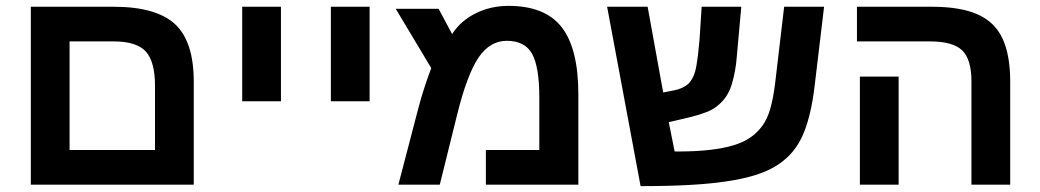

<svg xmlns="http://www.w3.org/2000/svg" viewBox="-20 -629 3541 654"><path d="M640 0H85V-606H366.8Q512 -606 576 -546.9Q640 -487.8 640 -351ZM217 -488V-118H508V-336Q508 -419 476.7 -453.5Q445.3 -488 367 -488Z M805 -284V-606H937V-284Z M1107 -284V-606H1239V-284Z M1712 -609Q1837 -609 1893.5 -536Q1950 -463 1950 -308V0H1635V-118H1817V-298Q1817 -401 1792.5 -445.5Q1768 -490 1706 -490Q1649 -490 1610 -433Q1591 -405 1572.5 -356Q1554 -307 1537 -238L1478 0H1337L1403 -253Q1415 -299 1427 -335Q1439 -371 1449 -397L1328 -599H1474L1520 -513Q1549 -558 1600 -583.5Q1651 -609 1712 -609Z M2162 5 2048 -606H2186L2239 -314L2275 -321Q2306 -327 2324 -343Q2345 -363 2352 -404.5Q2359 -446 2363 -497L2370 -606H2505L2490 -439Q2486 -385 2472 -340Q2458 -295 2423 -268Q2409 -256 2386 -247Q2363 -238 2331 -230L2258 -213L2278 -113H2290Q2351 -113 2398 -118.5Q2445 -124 2478 -134Q2543 -153 2577 -201Q2594 -224 2604 -259.5Q2614 -295 2620 -343L2651 -606H2787L2756 -346Q2749 -283 2737 -236Q2725 -189 2709 -157Q2678 -95 2617 -60Q2558 -26 2453 -11Q2401 -3 2328.5 1Q2256 5 2162 5Z M3421 0H3289V-352Q3289 -426.6 3257.5 -457.3Q3226 -488 3147 -488H2899V-606H3155Q3251 -606 3309.6 -580.2Q3368.2 -554.4 3394.6 -498.2Q3421 -442 3421 -351ZM3041 -368V0H2909V-368Z"/></svg>

Font: Noto Sans Hebrew Droid
Style: Regular
Weight: 400
Designer: Monotype Design Team
Foundry: Monotype Imaging Inc.
Version: Version 1.100